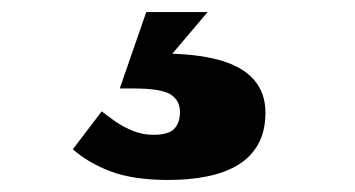

<svg xmlns="http://www.w3.org/2000/svg" viewBox="-20 -25 590 319"><path d="M325 -5 253 80 248 64Q305 64 343.5 74.5Q382 85 401.5 107Q421 129 421 162Q421 193 409 214.5Q397 236 375.5 249Q354 262 324.5 268Q295 274 260 274Q202 274 164.5 260Q127 246 101 223L149 160Q159 168 172 177Q185 186 201 192.5Q217 199 235 199Q260 199 269.5 189Q279 179 279 161Q279 142 263.5 132Q248 122 202 122H179L223 -5Z"/></svg>

Font: Roboto Serif Black
Style: Regular
Weight: 900
Designer: Greg Gazdowicz
Foundry: Commercial Type
Version: Version 1.008